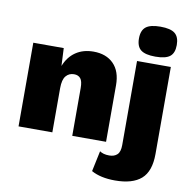

<svg xmlns="http://www.w3.org/2000/svg" viewBox="-98 -819 1115 1130"><g transform="rotate(10 460.0 -254.0)"><path d="M49 0V-500H231L236 -394Q258 -450 302 -480Q346 -510 408 -510Q484 -510 528 -465.5Q572 -421 572 -338V0H370V-286Q370 -327 356.5 -343Q343 -359 318 -359Q288 -359 269.5 -337Q251 -315 251 -264V0ZM770 -544Q710 -544 683.5 -564.5Q657 -585 657 -633Q657 -681 683.5 -702Q710 -723 770 -723Q831 -723 857 -702Q883 -681 883 -633Q883 -585 857 -564.5Q831 -544 770 -544ZM871 -500V20Q871 124 819 169.5Q767 215 663 215Q576 215 521 184L547 61Q557 68 571 72Q585 76 604 76Q634 76 651.5 59.5Q669 43 669 2V-500Z"/></g></svg>

Font: Work Sans ExtraBold
Style: Regular
Weight: 800
Designer: Wei Huang
Foundry: Wei Huang
Version: Version 2.012; ttfautohint (v1.8.3)